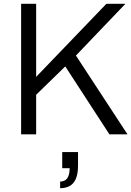

<svg xmlns="http://www.w3.org/2000/svg" viewBox="-20 -706 690 1009"><path d="M91 0V-686H170V-302L539 -686H639L379 -414L650 0H555L323 -357L170 -208V0ZM296 283V248Q322 248 334 230Q346 212 346 178H307V93H390V165Q390 206 379 232.5Q368 259 347 271Q326 283 296 283Z"/></svg>

Font: Archivo SemiBold Light
Style: Regular
Weight: 300
Version: Version 2.001